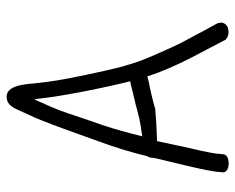

<svg xmlns="http://www.w3.org/2000/svg" viewBox="-86 -624 718 586"><g transform="rotate(-90 273.0 -331.0)"><path d="M318 -292.5 305.4 -290.3 304.9 -290.1C278.1 -282.5 258.9 -279.6 223.4 -269.6C199.1 -262.8 174.6 -259.3 149.9 -255.8C160 -296.7 171.5 -339 184.4 -377.5C199.4 -420.6 211.5 -455.9 220.6 -483.7C230.2 -513.5 247.1 -550.9 262.8 -585.7C263.5 -580.4 264.4 -574.1 265.3 -567.2C273.1 -496.4 298.4 -370.3 318 -292.5ZM332.5 -240.8C361 -152.8 407.3 -74.9 445.1 -1L445.3 -1.4L445.6 -1C449.3 2.6 454.9 5.9 462.8 7C470.1 8.2 477.3 6.9 483.2 4.8C499.6 -3.1 499.5 -19.3 491.9 -32.1C484.6 -46 478.1 -55.9 472 -68.2C454.2 -103.5 436.4 -131.6 420.8 -167.4C388.5 -240.3 372 -270.7 349.7 -371.3C332.4 -450.7 319.9 -506.3 311.9 -581C309 -606 308.3 -675.4 265.6 -669.5C245.3 -667 237.6 -648.5 233.5 -641.4L213.3 -596.9C208.5 -587 203.6 -575.7 198.8 -563.5C171.2 -493.1 167.1 -478 134.1 -387.7C115.7 -337.6 100.9 -289 88.9 -239.4C87 -236.5 84.4 -235 84.4 -223.3C84.4 -223.3 83.1 -215.5 80.3 -203.9C76 -183.9 41.9 -52.7 41 -19.9L40 -9.9V-8C40 -0.7 49.6 8 66.5 8C79.2 8 93.5 4.1 95.1 -7.8L96 -16.6V-16C96 -28.7 101.7 -61 113.6 -109.5C121.6 -144.2 128.2 -180 135.3 -210.7C170.3 -211.7 202.6 -213.5 232.7 -216.1C264.3 -225.1 291.7 -231.6 314.6 -235.6L315 -235.7L326 -238.6C328.9 -239.3 328.4 -238.9 332.5 -240.8Z"/></g></svg>

Font: MewTooHand
Style: BdCond
Weight: 400
Designer: Mew Too, Robert Jablonski
Version: Version 0.77